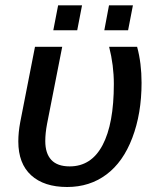

<svg xmlns="http://www.w3.org/2000/svg" viewBox="-20 -708 603 737"><path d="M487.8 -178.7Q452.6 -85.9 388.4 -38.1Q324.2 9.8 237.8 9.8Q148.9 9.8 99.6 -35.2Q50.3 -80.1 50.3 -165Q50.3 -200.2 57.6 -238.8L114.3 -528.3H218.8L160.6 -232.4Q153.8 -196.3 153.8 -166.5Q153.8 -119.1 177 -94.2Q200.2 -69.3 247.6 -69.3Q330.6 -69.3 373.8 -151.1Q417 -232.9 417 -385.7Q417 -457.5 398.9 -528.3H506.3Q523.4 -465.8 523.4 -390.1Q523.4 -272 487.8 -178.7ZM490.2 -687.5 471.7 -591.8H380.4L398.4 -687.5ZM294.9 -687.5 276.4 -591.8H184.6L203.1 -687.5Z"/></svg>

Font: Arimo Medium
Style: Italic
Weight: 500
Italic angle: -12°
Designer: Steve Matteson
Foundry: Monotype Imaging Inc.
Version: Version 1.33